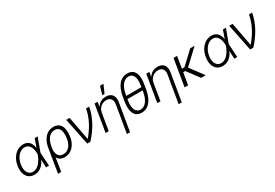

<svg xmlns="http://www.w3.org/2000/svg" viewBox="62 -1972 4838 3378"><g transform="rotate(-30 2481.0 -282.5)"><path d="M222.7 11.7Q153.3 10.7 107.4 -25.9Q61.5 -62.5 43.9 -127.2Q26.4 -191.9 40.5 -275.9Q53.2 -356.9 91.8 -419.2Q130.4 -481.4 187 -517.1Q243.7 -552.7 311 -552.7Q363.3 -552.7 399.9 -531Q436.5 -509.3 458 -470.2Q479.5 -431.2 485.4 -378.4L510.3 -380.4L502.9 -272.5L521 0H460L448.2 -287.6Q447.8 -323.7 440.4 -360.1Q433.1 -396.5 417 -427Q400.9 -457.5 374.3 -476.3Q347.7 -495.1 307.6 -495.1Q258.3 -495.1 215.6 -465.6Q172.9 -436 143.1 -384.8Q113.3 -333.5 102.1 -267.6Q91.3 -203.6 103 -153.6Q114.7 -103.5 146 -75Q177.2 -46.4 225.6 -46.4Q263.7 -46.4 297.4 -64.9Q331.1 -83.5 358.9 -115Q386.7 -146.5 408.2 -184.8Q429.7 -223.1 443.4 -262.2L544.4 -545.9H605L503.9 -271.5L474.1 -162.6L454.1 -160.6Q427.7 -102.5 392.3 -64.2Q356.9 -25.9 314.2 -7.1Q271.5 11.7 222.7 11.7Z M586.4 203.1 664.6 -272.5Q679.7 -365.2 717 -427.5Q754.4 -489.7 807.6 -521.5Q860.8 -553.2 924.8 -553.2Q977.5 -553.2 1014.9 -532.7Q1052.2 -512.2 1074 -473.4Q1095.7 -434.6 1101.3 -379.9Q1106.9 -325.2 1096.7 -256.3L1095.2 -247.1Q1082.5 -170.9 1047.1 -112.8Q1011.7 -54.7 958.3 -22.2Q904.8 10.3 836.9 10.3Q781.7 10.3 746.1 -11.7Q710.4 -33.7 691.9 -75.2Q673.3 -116.7 668.5 -174.3L718.3 -225.1Q714.8 -192.9 719 -161.4Q723.1 -129.9 737.3 -104Q751.5 -78.1 777.3 -62.7Q803.2 -47.4 842.8 -47.4Q895 -47.4 933.3 -74Q971.7 -100.6 995.8 -146Q1020 -191.4 1029.8 -247.6L1031.2 -255.4Q1042 -326.7 1034.7 -380.1Q1027.3 -433.6 998.8 -463.4Q970.2 -493.2 917 -493.2Q863.3 -493.2 824 -463.1Q784.7 -433.1 760 -383.1Q735.4 -333 726.1 -272.9L651.4 203.1Z M1296.9 0 1185.5 -545.9H1254.4L1344.2 -69.3H1348.6Q1403.8 -136.7 1443.8 -197.5Q1483.9 -258.3 1511.7 -315.7Q1539.6 -373 1557.9 -429.7Q1576.2 -486.3 1587.9 -545.9H1651.4Q1626 -405.3 1553.5 -267.8Q1481 -130.4 1360.8 0Z M1790 -340.8 1733.9 0H1669.9L1760.7 -545.9H1822.8L1808.1 -459.5H1814.5Q1839.8 -502 1885 -527.3Q1930.2 -552.7 1990.2 -552.7Q2045.4 -552.7 2083.3 -529.8Q2121.1 -506.8 2137 -462.4Q2152.8 -418 2142.6 -353L2048.8 204.1H1985.4L2078.1 -349.1Q2088.9 -416 2058.8 -455.3Q2028.8 -494.6 1965.8 -495.1Q1923.3 -495.1 1886.2 -476.3Q1849.1 -457.5 1823.7 -423.1Q1798.3 -388.7 1790 -340.8ZM1952.1 -603.5 2000 -768.6H2070.3L1996.6 -603.5Z M2646 -383.3 2636.2 -323.7H2277.8L2287.6 -383.3ZM2685.1 -393.1 2672.9 -318.4Q2654.3 -207 2616.2 -134.3Q2578.1 -61.5 2523.9 -25.9Q2469.7 9.8 2401.9 9.8Q2334.5 9.8 2291 -26.1Q2247.6 -62 2233.2 -134.8Q2218.8 -207.5 2236.8 -318.4L2249.5 -393.1Q2268.6 -503.9 2306.4 -575.7Q2344.2 -647.5 2398.7 -682.4Q2453.1 -717.3 2520 -717.3Q2588.4 -717.3 2631.8 -682.4Q2675.3 -647.5 2689.7 -575.4Q2704.1 -503.4 2685.1 -393.1ZM2606.9 -308.1 2622.6 -403.3Q2636.7 -487.8 2627.9 -544.7Q2619.1 -601.6 2589.6 -630.6Q2560.1 -659.7 2513.2 -659.7Q2441.9 -659.7 2388.9 -594Q2335.9 -528.3 2314.9 -403.3L2298.3 -308.1Q2277.3 -181.6 2308.6 -114.7Q2339.8 -47.9 2410.2 -47.9Q2458 -47.9 2497.3 -78.1Q2536.6 -108.4 2564.7 -166.5Q2592.8 -224.6 2606.9 -308.1Z M2840.8 -340.8 2784.7 0H2720.7L2811.5 -545.9H2873.5L2858.9 -459.5H2865.2Q2890.6 -502 2935.8 -527.3Q2981 -552.7 3041 -552.7Q3096.2 -552.7 3134 -529.8Q3171.9 -506.8 3187.7 -462.4Q3203.6 -418 3193.4 -353L3099.6 204.1H3036.1L3128.9 -349.1Q3139.6 -416 3109.6 -455.3Q3079.6 -494.6 3016.6 -495.1Q2974.1 -495.1 2937 -476.3Q2899.9 -457.5 2874.5 -423.1Q2849.1 -388.7 2840.8 -340.8Z M3437.5 -545.9 3346.7 0H3274.4L3365.2 -545.9ZM3793 -545.9 3471.7 -243.7H3361.3L3360.4 -307.1H3449.2L3704.6 -545.9ZM3610.4 0 3424.8 -248 3482.9 -295.9 3704.1 0Z M4046.9 11.7Q3977.5 10.7 3931.6 -25.9Q3885.7 -62.5 3868.2 -127.2Q3850.6 -191.9 3864.7 -275.9Q3877.4 -356.9 3916 -419.2Q3954.6 -481.4 4011.2 -517.1Q4067.9 -552.7 4135.3 -552.7Q4187.5 -552.7 4224.1 -531Q4260.7 -509.3 4282.2 -470.2Q4303.7 -431.2 4309.6 -378.4L4334.5 -380.4L4327.1 -272.5L4345.2 0H4284.2L4272.5 -287.6Q4272 -323.7 4264.6 -360.1Q4257.3 -396.5 4241.2 -427Q4225.1 -457.5 4198.5 -476.3Q4171.9 -495.1 4131.8 -495.1Q4082.5 -495.1 4039.8 -465.6Q3997.1 -436 3967.3 -384.8Q3937.5 -333.5 3926.3 -267.6Q3915.5 -203.6 3927.2 -153.6Q3939 -103.5 3970.2 -75Q4001.5 -46.4 4049.8 -46.4Q4087.9 -46.4 4121.6 -64.9Q4155.3 -83.5 4183.1 -115Q4210.9 -146.5 4232.4 -184.8Q4253.9 -223.1 4267.6 -262.2L4368.7 -545.9H4429.2L4328.1 -271.5L4298.3 -162.6L4278.3 -160.6Q4252 -102.5 4216.6 -64.2Q4181.2 -25.9 4138.4 -7.1Q4095.7 11.7 4046.9 11.7Z M4607.4 0 4496.1 -545.9H4564.9L4654.8 -69.3H4659.2Q4714.4 -136.7 4754.4 -197.5Q4794.4 -258.3 4822.3 -315.7Q4850.1 -373 4868.4 -429.7Q4886.7 -486.3 4898.4 -545.9H4961.9Q4936.5 -405.3 4864 -267.8Q4791.5 -130.4 4671.4 0Z"/></g></svg>

Font: Inter Tight Light
Style: Italic
Weight: 300
Italic angle: -9.39999°
Designer: Rasmus Andersson
Foundry: rsms
Version: Version 3.004